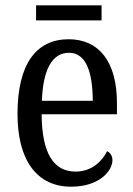

<svg xmlns="http://www.w3.org/2000/svg" viewBox="-20 -694 502 724"><path d="M116 -617H363V-674H116ZM248 10C355 10 404 -50 404 -90C404 -108 394 -119 384 -124C363 -83 324 -47 265 -47C183 -47 138 -114 137 -263H421V-305C421 -463 352 -546 239 -546C116 -546 46 -452 46 -264C46 -90 119 10 248 10ZM330 -314H138C142 -430 176 -495 240 -495C305 -495 329 -422 330 -314Z"/></svg>

Font: Noto Serif Tamil Condensed
Style: Italic
Weight: 400
Width: 3
Italic angle: -12°
Designer: Indian Type Foundry, Tom Grace, and the Monotype Design Team
Foundry: Monotype Imaging Inc.
Version: Version 2.003